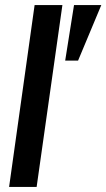

<svg xmlns="http://www.w3.org/2000/svg" viewBox="-20 -740 421 760"><path d="M16 0 117 -720H227L125 0ZM238 -500 273 -720H381L289 -500Z"/></svg>

Font: Host Grotesk Medium
Style: Italic
Weight: 500
Italic angle: -8°
Designer: Doğukan Karapınar based on Poppins by Indian Type Foundry, Jonny Pinhorn
Foundry: Element Type
Version: Version 1.001; ttfautohint (v1.8.4.7-5d5b)